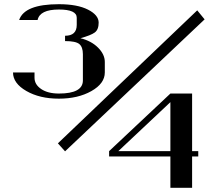

<svg xmlns="http://www.w3.org/2000/svg" viewBox="-20 -812 1026 915"><path d="M260.7 -792Q348.6 -792 399.4 -766.1Q450.2 -740.2 450.2 -704.1Q450.2 -670.9 431.6 -657.2Q413.1 -643.6 363.3 -629.9Q415 -617.2 447.3 -585Q479.5 -552.7 479.5 -516.6V-466.8Q479.5 -414.1 415.5 -377.9Q351.6 -341.8 260.7 -341.8Q168.9 -341.8 105.5 -378.4Q42 -415 42 -466.8H144.5V-441.4Q144.5 -409.2 176.3 -387.7Q208 -366.2 260.7 -366.2Q375 -366.2 375 -428.7V-553.7Q375 -587.9 357.9 -602.1Q340.8 -616.2 290 -616.2V-641.6Q345.7 -641.6 345.7 -693.4V-727.5Q345.7 -766.6 260.7 -766.6Q169.9 -766.6 159.2 -716.8H71.3Q96.7 -792 260.7 -792ZM792 -325.2 543.9 -91.8H792ZM895.5 -366.2V-91.8H924.8V-66.4H895.5V83H792V-66.4H500V-91.8L792 -366.2ZM255.9 -128.9 919.9 -762.7 955.1 -719.7 290 -90.8Z"/></svg>

Font: okolaks
Style: Bold
Weight: 600
Width: 8
Version: Version 000.6.0